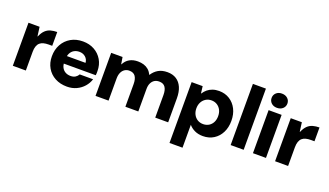

<svg xmlns="http://www.w3.org/2000/svg" viewBox="-80 -1294 3564 2079"><g transform="rotate(20 1702.0 -254.5)"><path d="M46 0V-496H174L188 -391H191Q211 -438 237.5 -463.5Q264 -489 298.5 -498.5Q333 -508 373 -508V-349H332Q300 -349 274.5 -342.5Q249 -336 231.5 -320.5Q214 -305 205 -279Q196 -253 196 -216V0Z M672 12Q594 12 534.5 -20Q475 -52 441.5 -109.5Q408 -167 408 -242Q408 -319 441 -379Q474 -439 533.5 -473.5Q593 -508 672 -508Q746 -508 803.5 -476Q861 -444 894 -388Q927 -332 927 -259Q927 -249 927 -236.5Q927 -224 925 -211H514V-299H775Q772 -339 743.5 -364Q715 -389 673 -389Q640 -389 613.5 -374.5Q587 -360 571.5 -330.5Q556 -301 556 -255V-226Q556 -192 570 -165.5Q584 -139 610 -124.5Q636 -110 670 -110Q703 -110 725 -124Q747 -138 759 -160H913Q898 -112 864 -73Q830 -34 781 -11Q732 12 672 12Z M999 0V-496H1130L1143 -417H1146Q1168 -462 1208.5 -485Q1249 -508 1304 -508Q1341 -508 1372 -498.5Q1403 -489 1427 -468.5Q1451 -448 1467 -414H1470Q1498 -458 1540.5 -483Q1583 -508 1645 -508Q1706 -508 1748.5 -480.5Q1791 -453 1813.5 -401.5Q1836 -350 1836 -275V0H1687V-261Q1687 -319 1665 -350.5Q1643 -382 1595 -382Q1563 -382 1540.5 -367.5Q1518 -353 1505 -326Q1492 -299 1492 -260V0H1343V-261Q1343 -319 1321 -350.5Q1299 -382 1250 -382Q1221 -382 1198 -367Q1175 -352 1162 -323.5Q1149 -295 1149 -255V0Z M1926 205V-496H2053L2063 -416H2066Q2084 -444 2108.5 -464.5Q2133 -485 2166 -496.5Q2199 -508 2240 -508Q2309 -508 2362 -474.5Q2415 -441 2444.5 -382.5Q2474 -324 2474 -248Q2474 -172 2444.5 -113.5Q2415 -55 2362 -21.5Q2309 12 2238 12Q2184 12 2142.5 -8Q2101 -28 2076 -59V205ZM2197 -111Q2234 -111 2262.5 -128.5Q2291 -146 2306.5 -176.5Q2322 -207 2322 -247Q2322 -287 2306.5 -317.5Q2291 -348 2262.5 -366Q2234 -384 2197 -384Q2160 -384 2131.5 -366Q2103 -348 2087 -317.5Q2071 -287 2071 -247Q2071 -208 2087 -177Q2103 -146 2131.5 -128.5Q2160 -111 2197 -111Z M2556 0V-705H2706V0Z M2813 0V-496H2963V0ZM2888 -550Q2848 -550 2823 -573.5Q2798 -597 2798 -632Q2798 -667 2823 -690.5Q2848 -714 2888 -714Q2929 -714 2954.5 -690.5Q2980 -667 2980 -632Q2980 -597 2954.5 -573.5Q2929 -550 2888 -550Z M3068 0V-496H3196L3210 -391H3213Q3233 -438 3259.5 -463.5Q3286 -489 3320.5 -498.5Q3355 -508 3395 -508V-349H3354Q3322 -349 3296.5 -342.5Q3271 -336 3253.5 -320.5Q3236 -305 3227 -279Q3218 -253 3218 -216V0Z"/></g></svg>

Font: DM Sans 36pt Black
Style: Regular
Weight: 900
Designer: Colophon Foundry, Jonny Pinhorn
Foundry: Colophon Foundry
Version: Version 4.004;gftools[0.9.30]